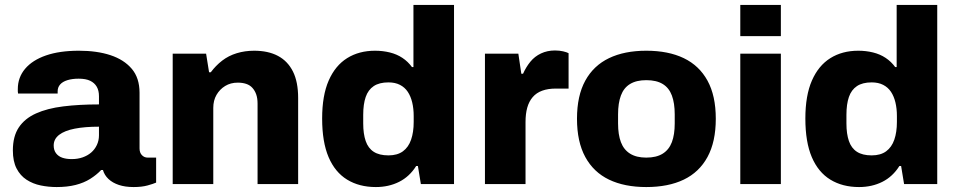

<svg xmlns="http://www.w3.org/2000/svg" viewBox="-20 -744 3871 776"><path d="M209 12Q176 12 144.5 5.5Q113 -1 87.5 -17.5Q62 -34 47 -63Q32 -92 32 -136Q32 -193 56 -229Q80 -265 125.5 -285.5Q171 -306 235.5 -314Q300 -322 380 -322V-355Q380 -378 371 -393.5Q362 -409 344.5 -417.5Q327 -426 298 -426Q272 -426 252.5 -420Q233 -414 223 -402.5Q213 -391 213 -375V-366H53Q52 -371 52 -374.5Q52 -378 52 -384Q52 -431 81.5 -466Q111 -501 166 -520Q221 -539 299 -539Q372 -539 426.5 -521Q481 -503 512.5 -466Q544 -429 544 -369V-144Q544 -127 553.5 -117Q563 -107 577 -107H611V-6Q600 -1 576.5 5.5Q553 12 520 12Q486 12 460.5 3.5Q435 -5 418.5 -20.5Q402 -36 396 -57H389Q370 -37 344.5 -21Q319 -5 285.5 3.5Q252 12 209 12ZM270 -101Q294 -101 314 -108Q334 -115 348.5 -127.5Q363 -140 371.5 -158Q380 -176 380 -197V-232Q323 -232 282 -224Q241 -216 219 -199Q197 -182 197 -156Q197 -137 206.5 -124.5Q216 -112 232 -106.5Q248 -101 270 -101Z M678 0V-527H813L825 -452H832Q852 -479 878 -499Q904 -519 937 -529Q970 -539 1007 -539Q1064 -539 1103.5 -518Q1143 -497 1164 -455Q1185 -413 1185 -348V0H1021V-325Q1021 -347 1015.5 -362.5Q1010 -378 1000 -389Q990 -400 975 -405Q960 -410 941 -410Q912 -410 890 -396.5Q868 -383 855 -360.5Q842 -338 842 -308V0Z M1499 12Q1432 12 1383 -18Q1334 -48 1308 -109Q1282 -170 1282 -265Q1282 -358 1308.5 -418.5Q1335 -479 1383 -509Q1431 -539 1496 -539Q1527 -539 1555.5 -532Q1584 -525 1606.5 -510Q1629 -495 1645 -473H1651V-724H1815V0H1681L1669 -73H1662Q1635 -30 1593 -9Q1551 12 1499 12ZM1550 -116Q1586 -116 1608.5 -132.5Q1631 -149 1641.5 -179.5Q1652 -210 1652 -251V-275Q1652 -305 1646 -330Q1640 -355 1628 -373Q1616 -391 1596.5 -401Q1577 -411 1550 -411Q1513 -411 1490.5 -396Q1468 -381 1458 -352Q1448 -323 1448 -280V-245Q1448 -203 1458 -174Q1468 -145 1490.5 -130.5Q1513 -116 1550 -116Z M1940 0V-527H2075L2087 -446H2094Q2106 -473 2123.5 -494.5Q2141 -516 2166.5 -528Q2192 -540 2223 -540Q2241 -540 2256 -536.5Q2271 -533 2278 -529V-386H2226Q2195 -386 2171.5 -377.5Q2148 -369 2133 -351.5Q2118 -334 2111 -309Q2104 -284 2104 -251V0Z M2592 12Q2504 12 2441.5 -18Q2379 -48 2345.5 -109.5Q2312 -171 2312 -264Q2312 -357 2345.5 -418Q2379 -479 2441.5 -509Q2504 -539 2592 -539Q2681 -539 2743.5 -509Q2806 -479 2839.5 -418Q2873 -357 2873 -264Q2873 -171 2839.5 -109.5Q2806 -48 2743.5 -18Q2681 12 2592 12ZM2592 -107Q2633 -107 2658.5 -123Q2684 -139 2695.5 -169.5Q2707 -200 2707 -245V-282Q2707 -327 2695.5 -358Q2684 -389 2658.5 -404.5Q2633 -420 2592 -420Q2552 -420 2526.5 -404.5Q2501 -389 2489.5 -358Q2478 -327 2478 -282V-245Q2478 -200 2489.5 -169.5Q2501 -139 2526.5 -123Q2552 -107 2592 -107Z M2972 -598V-724H3136V-598ZM2972 0V-527H3136V0Z M3452 12Q3385 12 3336 -18Q3287 -48 3261 -109Q3235 -170 3235 -265Q3235 -358 3261.5 -418.5Q3288 -479 3336 -509Q3384 -539 3449 -539Q3480 -539 3508.5 -532Q3537 -525 3559.5 -510Q3582 -495 3598 -473H3604V-724H3768V0H3634L3622 -73H3615Q3588 -30 3546 -9Q3504 12 3452 12ZM3503 -116Q3539 -116 3561.5 -132.5Q3584 -149 3594.5 -179.5Q3605 -210 3605 -251V-275Q3605 -305 3599 -330Q3593 -355 3581 -373Q3569 -391 3549.5 -401Q3530 -411 3503 -411Q3466 -411 3443.5 -396Q3421 -381 3411 -352Q3401 -323 3401 -280V-245Q3401 -203 3411 -174Q3421 -145 3443.5 -130.5Q3466 -116 3503 -116Z"/></svg>

Font: Archivo SemiBold ExtraBold
Style: Regular
Weight: 800
Version: Version 2.001